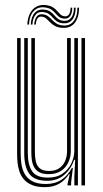

<svg xmlns="http://www.w3.org/2000/svg" viewBox="-20 -755 420 782"><path d="M163 7.3Q131.5 7.3 110.7 -1.3Q89.9 -9.9 77.6 -24.2Q65.3 -38.5 59.3 -56.3Q53.3 -74 51.5 -92.4Q49.7 -110.7 49.7 -127.2V-600H64.2V-129.7Q64.2 -110.2 67 -88.5Q69.9 -66.8 79.8 -48Q89.8 -29.2 110.5 -17.4Q131.2 -5.6 167.1 -5.6Q203.8 -5.6 230.1 -22.7Q256.4 -39.8 272.8 -71.2H276.8L269.7 -12.6V0H255L255 -5.6L264.1 -45.8H261.2Q244.7 -20.4 220.4 -6.5Q196.1 7.3 163 7.3ZM311.8 0V-600H326.3V0ZM178.4 -45.7Q154 -45.7 139.8 -53.7Q125.5 -61.7 118.6 -74.8Q111.8 -87.9 109.7 -103.5Q107.6 -119.2 107.6 -134.5V-600H122.1V-135.3Q122.1 -116.2 125.6 -98.6Q129.2 -81 141.5 -69.8Q153.8 -58.7 180.3 -58.7Q205 -58.7 221.1 -69.7Q237.2 -80.8 245.1 -99.1Q253.1 -117.4 253.1 -138.8V-600H268.3V-139.9Q268.3 -115.4 258.4 -93.9Q248.5 -72.3 228.6 -59Q208.7 -45.7 178.4 -45.7ZM170.7 -18.7Q119.5 -19.1 99.1 -47.5Q78.7 -75.9 78.7 -130.5V-600H93.2V-132.1Q93.2 -84.7 110.4 -58.2Q127.6 -31.6 175.4 -31.6Q211.6 -31.6 235.3 -48.3Q259.1 -64.9 270.9 -90.2Q282.7 -115.4 282.7 -141V-600H297.3V0H282.8V-35L286.1 -104.2H282.1Q269.9 -67.5 241.8 -43Q213.7 -18.4 170.7 -18.7ZM91.1 -655.2Q93.9 -697 114.6 -717.6Q135.3 -738.3 168.3 -733.9Q185.4 -731.7 195.5 -725.1Q205.7 -718.5 212.5 -710.5Q219.3 -702.6 225.8 -696.4Q232.3 -690.2 242 -688.8Q253.9 -686.8 260.5 -695.7Q267.1 -704.6 267.5 -723.9H274.2Q274.3 -701.6 265.7 -689.4Q257.2 -677.3 239.5 -679.3Q227.5 -680.5 220 -686.7Q212.4 -692.9 205.9 -700.7Q199.4 -708.4 190.3 -715.2Q181.1 -722 165.3 -724.4Q136.6 -729.2 118.3 -711Q100.1 -692.7 98.1 -655.2ZM105.1 -655.2Q107.2 -688.5 122.4 -703.8Q137.7 -719.1 162 -715.5Q177.1 -713.5 186 -706.9Q195 -700.3 201.7 -692.3Q208.3 -684.4 216.3 -678.2Q224.3 -672 237.2 -670.4Q257.9 -667.8 269.5 -682.2Q281 -696.5 281.2 -723.9H288.2Q288.2 -691.5 274.3 -674.6Q260.4 -657.7 235.6 -660.3Q221 -661.6 212.1 -667.9Q203.1 -674.1 196.1 -682.1Q189.1 -690 180.8 -696.6Q172.5 -703.3 159.3 -705.4Q137.9 -709.4 125.7 -695.6Q113.6 -681.7 112.1 -655.2ZM119.1 -655.2Q121 -677.7 130.2 -688.5Q139.3 -699.3 156.1 -696.5Q168.3 -694.7 176.5 -688.3Q184.7 -681.9 192.1 -674Q199.6 -666.1 209.3 -659.7Q218.9 -653.3 234.1 -651.5Q262.6 -648.1 279 -667.7Q295.4 -687.3 295.2 -723.9H302.2Q301.6 -682.3 283.4 -660.5Q265.2 -638.7 231.7 -641.7Q214.3 -643.3 203.2 -649.6Q192.1 -655.9 184.5 -663.9Q176.8 -671.8 169.7 -678.3Q162.6 -684.8 153.2 -686.8Q140.9 -689.6 133.9 -681.2Q126.9 -672.7 125.9 -655.2Z"/></svg>

Font: Big Shoulders Inline Thin
Style: Regular
Weight: 100
Designer: Patric King
Foundry: XO Type Co
Version: Version 2.002